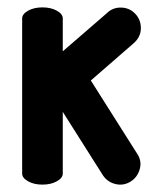

<svg xmlns="http://www.w3.org/2000/svg" viewBox="-20 -500 440 520"><path d="M150 -450V-361L269 -464Q285 -480 308 -479.5Q331 -479 346.5 -462.5Q362 -446 361.5 -422.5Q361 -399 341 -382L226 -282L350 -86Q365 -65 358.5 -42Q352 -19 332.5 -7.5Q313 4 291 -2Q269 -8 257 -28L150 -197V-30Q150 -18 134 -9Q118 0 95 0Q72 0 56 -9Q40 -18 40 -30V-450Q40 -462 56 -471Q72 -480 95 -480Q118 -480 134 -471Q150 -462 150 -450Z"/></svg>

Font: SOV_ThonBuri
Style: Book
Weight: 400
Version: Version 1.00